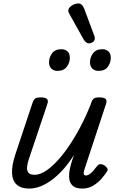

<svg xmlns="http://www.w3.org/2000/svg" viewBox="-20 -1081 685 1116"><path d="M149 15Q103 15 77.5 -7.5Q52 -30 50 -74.5Q48 -119 69 -183L169 -483Q176 -503 185.5 -509Q195 -515 214 -515Q245 -515 253.5 -505.5Q262 -496 255 -476L149 -160Q140 -135 137.5 -113Q135 -91 144.5 -78Q154 -65 181 -65Q216 -65 257 -95Q298 -125 341.5 -179Q385 -233 427 -306.5Q469 -380 505 -468L510 -483Q517 -503 526.5 -509Q536 -515 555 -515Q586 -515 594.5 -505.5Q603 -496 596 -476L473 -103Q467 -85 466.5 -76Q466 -67 470 -64Q474 -61 479 -61Q489 -61 499 -67.5Q509 -74 520 -86Q531 -98 544 -115Q553 -127 564 -127Q575 -127 588 -119Q601 -109 604.5 -100.5Q608 -92 601 -83Q591 -67 571.5 -44Q552 -21 523.5 -3Q495 15 459 15Q420 15 402.5 -1.5Q385 -18 382.5 -43Q380 -68 385.5 -96Q391 -124 399 -148L410 -180Q380 -133 348 -97Q316 -61 282.5 -36Q249 -11 215.5 2Q182 15 149 15ZM313 -669Q293 -669 279 -682Q265 -695 265 -720Q265 -747 282.5 -771Q300 -795 337 -795Q358 -795 372 -782.5Q386 -770 386 -744Q386 -717 368.5 -693Q351 -669 313 -669ZM552 -669Q531 -669 517 -682Q503 -695 503 -720Q503 -747 520.5 -771Q538 -795 575 -795Q596 -795 610 -782.5Q624 -770 624 -744Q624 -717 607 -693Q590 -669 552 -669ZM496 -829Q489 -829 481.5 -834Q474 -839 466 -852L385 -997Q382 -1003 379.5 -1008Q377 -1013 377 -1019Q377 -1030 386 -1039.5Q395 -1049 408.5 -1055Q422 -1061 435 -1061Q458 -1061 470 -1029L527 -876Q529 -872 530 -867.5Q531 -863 531 -859Q531 -844 519.5 -836.5Q508 -829 496 -829Z"/></svg>

Font: Playwrite CA
Style: Regular
Weight: 400
Designer: Veronika Burian, José Scaglione
Foundry: TypeTogether
Version: Version 1.002